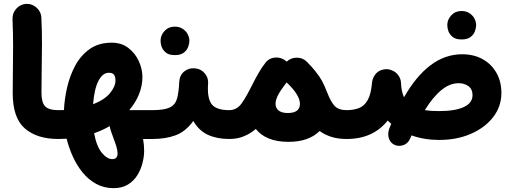

<svg xmlns="http://www.w3.org/2000/svg" viewBox="-20 -663 2632 988"><path d="M45.4 -184.1Q45.4 -249 46.4 -307.9Q47.4 -366.7 47.4 -428.7Q47.4 -490.7 44.4 -565.4Q43.5 -596.2 64.5 -618.9Q85.4 -641.6 115.7 -643.1Q146 -644 168.9 -623Q191.9 -602.1 192.9 -571.3Q196.3 -498 196 -435.3Q195.8 -372.6 194.6 -312.5Q193.4 -252.4 193.4 -186Q193.4 -135.7 212.2 -116Q231 -96.2 279.8 -96.2H280.3Q311 -96.2 332.5 -74.5Q354 -52.7 354 -22Q354 8.3 332.5 30.3Q311 52.2 280.3 52.2H279.8Q170.4 52.2 107.9 -2Q45.4 -56.2 45.4 -184.1Z M206.1 -22Q206.1 -52.7 228 -74.5Q250 -96.2 280.3 -96.2Q294.9 -96.2 309.1 -96.7Q311.5 -151.9 325.2 -212.2Q338.9 -272.5 366.9 -325Q395 -377.4 441.2 -410.4Q487.3 -443.4 555.2 -443.4Q605 -443.4 640.4 -416.3Q675.8 -389.2 694.3 -348.4Q712.9 -307.6 712.9 -266.6Q712.9 -221.7 695.3 -178Q677.7 -134.3 645 -96.2H763.7Q794.4 -96.2 815.9 -74.5Q837.4 -52.7 837.4 -22Q837.4 8.3 815.9 30.3Q794.4 52.2 763.7 52.2H716.3Q721.7 83.5 721.7 113.3Q721.7 143.1 713.1 176.5Q704.6 210 686.3 239.3Q668 268.6 637.9 286.9Q607.9 305.2 564.9 305.2Q515.1 305.2 475.3 283.4Q435.5 261.7 405.5 225.1Q375.5 188.5 355 143.1Q334.5 97.7 322.8 50.8Q301.8 52.2 280.3 52.2Q250 52.2 228 30.3Q206.1 8.3 206.1 -22ZM540 -288.6Q508.8 -288.6 487.1 -247.8Q465.3 -207 459 -126.5Q517.6 -149.4 545.9 -183.6Q574.2 -217.8 574.2 -249Q574.2 -267.1 567.1 -277.8Q560.1 -288.6 540 -288.6ZM563.5 46.9Q557.1 30.3 551.8 14.2Q546.4 -2 544.4 -14.2Q507.3 7.8 464.4 22.5Q476.6 89.8 503.7 122.8Q530.8 155.8 557.6 155.8Q585 155.8 585 126.5Q585 110.8 578.4 89.4Q571.8 67.9 563.5 46.9Z M689 -22Q689 -52.7 711.2 -74.5Q733.4 -96.2 763.7 -96.2Q825.2 -96.2 853.5 -109.9Q881.8 -123.5 890.9 -155.3Q899.9 -187 902.3 -241.2Q904.3 -275.9 927.5 -294.9Q950.7 -314 981.9 -311.5Q1012.7 -309.6 1033 -286.4Q1053.2 -263.2 1050.8 -232.9Q1045.4 -158.7 1068.8 -127.4Q1092.3 -96.2 1159.2 -96.2H1159.7Q1190.4 -96.2 1211.9 -74.5Q1233.4 -52.7 1233.4 -22Q1233.4 8.3 1211.9 30.3Q1190.4 52.2 1159.7 52.2H1159.2Q1097.2 52.2 1050.5 31Q1003.9 9.8 974.6 -40.5Q936 13.2 884.8 32.7Q833.5 52.2 763.7 52.2Q733.4 52.2 711.2 30.3Q689 8.3 689 -22ZM806.2 -453.6Q806.2 -481.4 826.7 -503.7Q847.2 -525.9 878.9 -525.9Q901.9 -525.9 917.7 -516.1Q933.6 -506.3 942.9 -492.2Q954.6 -472.7 954.6 -453.6Q954.6 -439 948.2 -421.6Q941.9 -404.3 925.5 -391.8Q909.2 -379.4 879.9 -379.4Q849.6 -379.4 834 -392.1Q818.4 -404.8 812 -421.4Q806.2 -437.5 806.2 -453.6Z M1085.4 -22Q1085.4 -52.7 1107.4 -74.5Q1129.4 -96.2 1159.7 -96.2Q1198.2 -96.2 1222.7 -130.1Q1247.1 -164.1 1277.3 -225.1Q1293.9 -258.3 1311 -288.1Q1328.1 -317.9 1346.2 -340.3L1347.7 -342.3Q1362.3 -360.4 1385 -365.2Q1407.7 -370.1 1428.7 -362.3Q1440.9 -357.9 1450.7 -349.6Q1453.1 -347.7 1455.1 -345.7Q1477.5 -366.7 1508.3 -366.2Q1539.1 -365.7 1560.1 -344.2Q1563.5 -340.8 1566.4 -337.4Q1585.9 -317.9 1601.6 -297.9Q1624 -270.5 1637 -246.6Q1649.9 -222.7 1662.1 -190.9Q1682.1 -138.7 1702.4 -117.4Q1722.7 -96.2 1764.2 -96.2H1764.6Q1795.4 -96.2 1816.9 -74.5Q1838.4 -52.7 1838.4 -22Q1838.4 8.3 1816.9 30.3Q1795.4 52.2 1764.6 52.2H1764.2Q1718.8 52.2 1684.3 41Q1649.9 29.8 1625 11.2Q1568.4 66.9 1464.8 66.9Q1405.3 66.9 1363 49.6Q1320.8 32.2 1296.4 0.5Q1270 23.4 1236.1 37.8Q1202.1 52.2 1159.7 52.2Q1129.4 52.2 1107.4 30.3Q1085.4 8.3 1085.4 -22ZM1397.9 -129.4Q1397.9 -107.4 1413.6 -94.5Q1429.2 -81.5 1460.9 -81.5Q1523.4 -81.5 1523.4 -128.9Q1523.4 -173.8 1455.6 -238.3L1455.1 -238.8Q1451.7 -234.4 1448.2 -230Q1440.9 -220.7 1435.1 -211.9Q1423.8 -196.8 1415 -181.6Q1397.9 -151.4 1397.9 -129.4Z M1690.4 -22Q1690.4 -52.7 1712.4 -74.5Q1734.4 -96.2 1764.6 -96.2Q1799.8 -96.2 1827.4 -106.9Q1855 -117.7 1872.3 -148.4Q1889.6 -179.2 1894.5 -239.3Q1896 -254.4 1903.3 -267.6Q1920.9 -301.3 1958.5 -306.2Q1966.8 -307.6 1975.6 -306.6Q1987.8 -305.7 1998.5 -300.3Q2017.6 -292.5 2030 -275.1Q2042.5 -257.8 2043.5 -236.3Q2045.4 -191.4 2059.1 -162.6Q2121.1 -271.5 2195.8 -327.6Q2270.5 -383.8 2358.4 -383.8Q2418 -383.8 2463.4 -358.6Q2508.8 -333.5 2534.4 -288.6Q2560.1 -243.7 2560.1 -184.6Q2560.1 -115.2 2517.8 -60.5Q2475.6 -5.9 2403.3 25.6Q2331.1 57.1 2239.7 57.1Q2163.1 57.1 2097.7 33.7Q2094.7 41 2091.3 48.3Q2079.1 77.1 2052.7 84.7Q2026.4 92.3 2004.9 79.6Q1986.3 68.4 1980.2 45.9Q1974.1 23.4 1983.4 -2Q1988.3 -14.2 1993.2 -25.9Q1983.4 -34.2 1975.1 -42.5Q1898.9 52.2 1764.6 52.2Q1734.4 52.2 1712.4 30.3Q1690.4 8.3 1690.4 -22ZM2340.3 -234.9Q2294.4 -234.9 2251.2 -199.5Q2208 -164.1 2166 -96.2Q2197.3 -91.3 2239.7 -91.3Q2321.3 -91.3 2366.5 -112.1Q2411.6 -132.8 2411.6 -173.8Q2411.6 -204.1 2390.6 -219.5Q2369.6 -234.9 2340.3 -234.9ZM2281.7 -534.2Q2281.7 -562 2302.2 -584.2Q2322.8 -606.4 2354.5 -606.4Q2377.4 -606.4 2393.3 -596.7Q2409.2 -586.9 2418.5 -572.8Q2430.2 -553.2 2430.2 -534.2Q2430.2 -519.5 2423.8 -502.2Q2417.5 -484.9 2401.1 -472.4Q2384.8 -460 2355.5 -460Q2325.2 -460 2309.6 -472.7Q2293.9 -485.4 2287.6 -502Q2281.7 -518.1 2281.7 -534.2Z"/></svg>

Font: Mikhak-FD ExtraBold
Style: Regular
Weight: 800
Designer: Amin Abedi
Version: Version 3.2